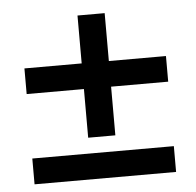

<svg xmlns="http://www.w3.org/2000/svg" viewBox="-44 -579 637 623"><g transform="rotate(-5 274.5 -267.0)"><path d="M230.5 -135.5V-294H44V-377.5H230.5V-533.5H319V-377.5H505V-294H319V-135.5ZM44 0V-84H505V0Z"/></g></svg>

Font: Nunito Sans 12pt ExtraLight SemiCondensed
Style: Regular
Weight: 200
Width: 4
Version: Version 3.101;gftools[0.9.27]